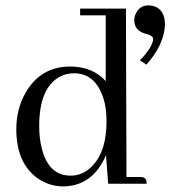

<svg xmlns="http://www.w3.org/2000/svg" viewBox="-20 -666 618 696"><path d="M372.1 0 364.3 -103.5C332.4 -29.3 280.9 8.5 210 9.8C175.5 9.8 143.9 -0.3 115.2 -20.5C64.5 -57.6 39.1 -116.5 39.1 -197.3C39.1 -246.1 50.1 -290 72.3 -329.1C108.7 -392.9 162.8 -424.8 234.4 -424.8C288.4 -424.8 331.4 -407.2 363.3 -372.1V-610.4H270.5V-634.8H436.5L438.5 -24.4H487.3C491.2 -24.4 494.5 -24.1 497.1 -23.4C506.8 -22.1 511.7 -14.3 511.7 0ZM122.1 -209C122.1 -178.4 125.3 -151 131.8 -127C148.1 -61.8 182.9 -29.3 236.3 -29.3C263 -29.3 286.8 -38.7 307.6 -57.6C346.7 -92.8 366.2 -149.4 366.2 -227.5C366.2 -264.6 360.7 -296.9 349.6 -324.2C329.4 -375 295.6 -400.4 248 -400.4C229.2 -400.4 211.9 -396.2 196.3 -387.7C146.8 -360.4 122.1 -300.8 122.1 -209ZM578.1 -575.2C575.5 -527 553.1 -479.2 510.7 -431.6L487.3 -447.3C518.6 -479.8 534.5 -505.9 535.2 -525.4C534.5 -533.2 526.4 -539.1 510.7 -543C508.8 -543.6 506.5 -544.3 503.9 -544.9C479.2 -552.7 466.8 -568.7 466.8 -592.8C466.8 -600.6 468.4 -608.1 471.7 -615.2C480.8 -636.1 496.4 -646.5 518.6 -646.5C525.1 -646.5 531.6 -645.5 538.1 -643.6C564.8 -635.1 578.1 -612.3 578.1 -575.2Z"/></svg>

Font: Abhaya Libre
Style: Regular
Weight: 400
Designer: Pushpananda Ekanayake, Sol Matas, Pathum Egodawatta
Foundry: Mooniak
Version: Version 1.041; ; ttfautohint (v1.5)